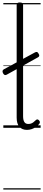

<svg xmlns="http://www.w3.org/2000/svg" viewBox="-27 -1035 349 1555"><path d="M192 17Q152 17 130 -8Q108 -33 108 -82V-996Q108 -1006 114 -1010.5Q120 -1015 133 -1015Q147 -1015 153.5 -1010.5Q160 -1006 160 -996V-94Q160 -63 170 -47Q180 -31 202 -31Q213 -31 223 -34Q233 -37 243 -44.5Q253 -52 263 -62Q269 -68 275.5 -68Q282 -68 289 -60Q294 -55 295.5 -48.5Q297 -42 293 -35Q282 -19 265.5 -7.5Q249 4 230 10.5Q211 17 192 17ZM27 -430Q17 -425 10.5 -428Q4 -431 -2 -441Q-7 -451 -6.5 -459Q-6 -467 3 -473L257 -611Q267 -616 273.5 -613.5Q280 -611 285 -601Q292 -591 291 -583.5Q290 -576 281 -571ZM0 490H302V500H0ZM0 -20H302V0H0ZM0 -505H302V-500H0ZM0 -1010H302V-1000H0Z"/></svg>

Font: Playwrite ES Guides
Style: Regular
Weight: 400
Designer: Veronika Burian, José Scaglione
Foundry: TypeTogether
Version: Version 1.003